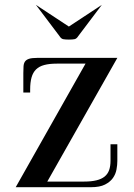

<svg xmlns="http://www.w3.org/2000/svg" viewBox="-20 -779 557 799"><path d="M468.3 -538.1H134.8Q112.3 -538.1 100.6 -534.2Q88.9 -530.3 83.7 -522.5Q78.6 -514.6 77.9 -502.7Q77.1 -490.7 77.1 -474.6V-394H105.5V-405.8Q105.5 -436 111.3 -456.8Q117.2 -477.5 130.1 -490.2Q143.1 -502.9 164.3 -508.5Q185.5 -514.2 216.3 -514.2H335.9L45.4 0H358.9Q395.5 0 417 -11Q438.5 -22 450 -38.3Q461.4 -54.7 464.8 -73.7Q468.3 -92.8 468.3 -108.9V-178.7H439.9V-109.9Q439.9 -87.4 434.1 -71Q428.2 -54.7 415.3 -44.2Q402.3 -33.7 381.3 -28.6Q360.4 -23.4 330.1 -23.4H176.8ZM305.7 -628.9Q298.8 -617.7 290.3 -616Q281.7 -614.3 267.1 -614.3H266.1Q251.5 -614.3 242.9 -616Q234.4 -617.7 227.5 -628.9L129.4 -758.8L266.6 -668.5L403.8 -758.8Z"/></svg>

Font: Unique
Style: Regular
Weight: 400
Designer: Anna Pocius (aka Artmaker)
Foundry: Anna Pocius
Version: Version 1.000 2013 initial release